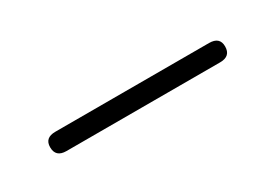

<svg xmlns="http://www.w3.org/2000/svg" viewBox="-15 -652 302 211"><g transform="rotate(-30 136.0 -546.0)"><path d="M25 -545.5Q25 -557.5 38.5 -557.5H233.5Q247 -557.5 247 -545.5Q247 -533 233.5 -533H38.5Q25 -533 25 -545.5Z"/></g></svg>

Font: Fraunces 72pt Soft Thin
Style: Regular
Weight: 100
Version: Version 1.000;[b76b70a41]